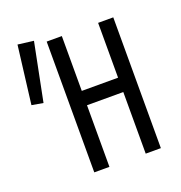

<svg xmlns="http://www.w3.org/2000/svg" viewBox="-126 -797 851 905"><g transform="rotate(-20 300.0 -345.0)"><path d="M194 0H270V-309H452V0H528V-656H452V-381H270V-656H194ZM81 -389 139 -680 60 -690 24 -399Z"/></g></svg>

Font: Hasklig
Style: Regular
Weight: 400
Monospace: yes
Designer: Paul D. Hunt, Teo Tuominen
Foundry: Adobe Systems Incorporated
Version: Version 2.030;PS 1.0;hotconv 16.6.51;makeotf.lib2.5.65220